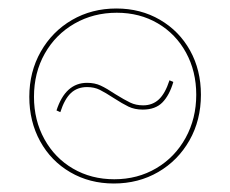

<svg xmlns="http://www.w3.org/2000/svg" viewBox="-20 -429 542 452"><path d="M49 -201Q49 -260 76 -307.5Q103 -355 149.5 -382Q196 -409 254 -409Q311 -409 356.5 -382.5Q402 -356 427.5 -310Q453 -264 453 -206Q453 -146 426 -98.5Q399 -51 352.5 -24Q306 3 248 3Q191 3 145.5 -23.5Q100 -50 74.5 -96.5Q49 -143 49 -201ZM442 -206Q442 -261 418 -305Q394 -349 351.5 -374Q309 -399 255 -399Q200 -399 155.5 -373.5Q111 -348 85.5 -303Q60 -258 60 -201Q60 -146 84.5 -101.5Q109 -57 152 -32Q195 -7 249 -7Q304 -7 348 -33Q392 -59 417 -104.5Q442 -150 442 -206ZM248 -198Q228 -211 215 -217.5Q202 -224 185 -224Q162 -224 147 -210Q132 -196 122 -165L113 -169Q134 -234 185 -234Q203 -234 217 -227.5Q231 -221 252 -207Q273 -194 286.5 -187.5Q300 -181 317 -181Q339 -181 354 -195Q369 -209 379 -240L388 -236Q379 -205 362.5 -188Q346 -171 316 -171Q297 -171 282.5 -178Q268 -185 248 -198Z"/></svg>

Font: Ysabeau Infant Hairline
Style: Regular
Weight: 100
Designer: Christian Thalmann (Catharsis Fonts)
Version: Version 0.003